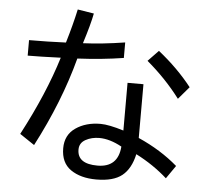

<svg xmlns="http://www.w3.org/2000/svg" viewBox="-56 -769 1032 950"><g transform="rotate(5 460.0 -294.0)"><path d="M540 -490Q433 -473 311 -467Q253 -248 135 -22L62 -71Q173 -281 229 -464Q125 -460 65 -460V-537Q156 -537 248 -541Q275 -631 292 -709L373 -696Q363 -643 332 -545Q426 -549 540 -567ZM824 -312Q753 -406 658 -486L710 -540Q807 -463 877 -374ZM799 85Q731 24 643 -21Q627 52 584 86.5Q541 121 456 121Q378 121 329 87Q280 53 280 -19Q280 -85 330.5 -120Q381 -155 454 -155Q495 -155 569 -132V-369H648V-102Q761 -52 844 20ZM454 -85Q416 -85 386 -68.5Q356 -52 356 -19Q356 52 456 52Q558 52 566 -52Q506 -85 454 -85Z"/></g></svg>

Font: LINE Seed Sans KR Regular
Style: Regular
Weight: 400
Designer: LINE VX Design & Sandoll Inc & Dalton Maag Ltd
Foundry: Sandoll Inc.
Version: Version 1.000